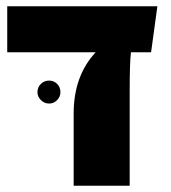

<svg xmlns="http://www.w3.org/2000/svg" viewBox="-20 -590 542 610"><path d="M480 -570 460 -424H396Q392 -392 392 -299V0H214V-229Q214 -349 284 -424H3V-570ZM172 -297Q172 -283 161.5 -272Q151 -261 136 -261Q121 -261 110 -272Q99 -283 99 -297Q99 -313 110 -323.5Q121 -334 136 -334Q151 -334 161.5 -323.5Q172 -313 172 -297Z"/></svg>

Font: FiraGO ExtraBold
Style: Regular
Weight: 800
Designer: bBox Type
Foundry: bBox Type GmbH
Version: Version 1.001;PS 001.001;hotconv 1.0.88;makeotf.lib2.5.64775